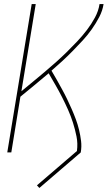

<svg xmlns="http://www.w3.org/2000/svg" viewBox="-20 -755 540 951"><path d="M175 176 163 163 361 -7Q366 -44 359 -79Q352 -114 341.5 -147Q331 -180 317 -211.5Q303 -243 287.5 -273.5Q272 -304 255 -333.5Q238 -363 221 -392Q186 -363 151 -333.5Q116 -304 81 -276L36 0H16L137 -735H157L86 -303Q115 -327 143.5 -350.5Q172 -374 200.5 -398Q229 -422 256.5 -446.5Q284 -471 310.5 -497Q337 -523 362.5 -550Q388 -577 410.5 -606.5Q433 -636 450.5 -668.5Q468 -701 473 -735H493Q488 -702 471.5 -670.5Q455 -639 434.5 -610Q414 -581 389.5 -554.5Q365 -528 340 -502.5Q315 -477 288.5 -452.5Q262 -428 235 -405Q249 -382 262 -358.5Q275 -335 288 -311.5Q301 -288 312.5 -264Q324 -240 335 -215Q346 -190 355.5 -164.5Q365 -139 371.5 -112Q378 -85 381.5 -57Q385 -29 380 0Z"/></svg>

Font: Iosevka Curly Thin
Style: Italic
Weight: 100
Italic angle: -9°
Monospace: yes
Designer: Belleve Invis
Foundry: Belleve Invis
Version: Version 22.1.2; ttfautohint (v1.8.4)